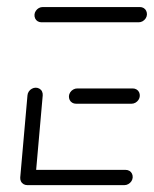

<svg xmlns="http://www.w3.org/2000/svg" viewBox="-20 -539 448 559"><path d="M38.9 -22.2 60 -261.5Q60.4 -267.4 63.9 -272.6Q67.4 -277.8 72.8 -280.7Q78.1 -283.7 84.1 -283.7Q90 -283.7 95 -280.7Q100 -277.8 102.4 -272.6Q104.8 -267.4 104.4 -261.5L83.3 -22.2ZM366.3 -22.2Q365.9 -16.3 362.4 -11.1Q358.9 -5.9 353.5 -3Q348.1 0 342.2 0H59.3Q53.3 0 48.3 -3Q43.3 -5.9 40.9 -11.1Q38.5 -16.3 38.9 -22.2Q39.3 -28.1 42.8 -33.3Q46.3 -38.5 51.7 -41.5Q57 -44.4 63 -44.4H345.9Q351.9 -44.4 356.9 -41.5Q361.9 -38.5 364.3 -33.3Q366.7 -28.1 366.3 -22.2ZM180.7 -259.3Q181.1 -265.2 184.6 -270.4Q188.1 -275.6 193.5 -278.5Q198.9 -281.5 204.8 -281.5H366.7Q372.6 -281.5 377.6 -278.5Q382.6 -275.6 385 -270.4Q387.4 -265.2 387 -259.3Q386.7 -253.3 383.1 -248.1Q379.6 -243 374.3 -240Q368.9 -237 363 -237H201.1Q195.2 -237 190.2 -240Q185.2 -243 182.8 -248.1Q180.4 -253.3 180.7 -259.3ZM80.4 -496.3Q80.7 -502.2 84.3 -507.4Q87.8 -512.6 93.1 -515.6Q98.5 -518.5 104.4 -518.5H387.4Q393.3 -518.5 398.3 -515.6Q403.3 -512.6 405.7 -507.4Q408.1 -502.2 407.8 -496.3Q407.4 -490.4 403.9 -485.2Q400.4 -480 395 -477Q389.6 -474.1 383.7 -474.1H100.7Q94.8 -474.1 89.8 -477Q84.8 -480 82.4 -485.2Q80 -490.4 80.4 -496.3Z"/></svg>

Font: 26F Galaxy Sans Oblique
Style: Regular
Weight: 400
Italic angle: -5°
Designer: C₂₉H₂₅N₃O₅
Version: Version 1.200;FEAKit 1.0